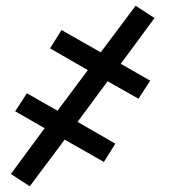

<svg xmlns="http://www.w3.org/2000/svg" viewBox="-20 -488 640 671"><path d="M84 163 18 120 136 -40 33 -99 74 -162 181 -101 287 -243 155 -319 195 -383 332 -305 454 -468 520 -425 402 -265 505 -206 464 -143 356 -204 251 -62 383 14 343 78 206 0Z"/></svg>

Font: Iosevka Aile Oblique
Style: Regular
Weight: 400
Italic angle: -9°
Designer: Belleve Invis
Foundry: Belleve Invis
Version: Version 31.1.0; ttfautohint (v1.8.4)